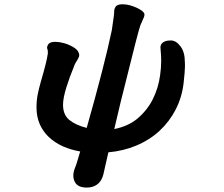

<svg xmlns="http://www.w3.org/2000/svg" viewBox="-20 -680 1040 891"><path d="M509.8 -628.9Q510.7 -638.2 513.2 -643.1Q515.6 -647.9 518.1 -650.9Q525.9 -658.7 540.5 -659.7Q544.4 -660.2 548.1 -660.2Q551.8 -660.2 557.1 -659.7Q569.3 -659.2 583.5 -655.3Q613.8 -646.5 634.8 -632.8Q650.4 -622.1 650.4 -612.3Q650.4 -602.5 640.4 -583Q630.4 -563.5 624.5 -540Q611.8 -494.1 598.1 -438.5Q556.6 -274.9 540 -206.8Q523.4 -138.7 510.3 -81.1Q573.7 -93.8 616.2 -128.4Q662.6 -167 689 -219.5Q715.3 -272 723.1 -331.5Q728 -366.7 728 -395Q728 -423.3 725.6 -445.8V-446.3Q725.6 -449.7 725.1 -453.6Q724.6 -457.5 724.6 -459Q724.6 -460.4 724.6 -462.4Q725.6 -478.5 742.7 -486.8Q752.9 -492.2 773.4 -492.2Q796.9 -492.2 817.4 -465.3Q837.9 -438.5 837.9 -391.6Q838.4 -384.8 838.4 -373.5Q838.4 -352.1 832 -293.9Q824.2 -228 795.2 -171.6Q766.1 -115.2 720.2 -72.8Q674.3 -30.3 612.3 -4.4Q553.2 20.5 482.9 26.9L459.5 129.9Q453.1 154.8 438.5 169.4Q417.5 190.4 381.8 190.4Q339.8 190.4 326.7 163.1Q320.3 149.9 320.3 135.3Q320.3 119.1 326.7 102.5Q334.5 83.5 339.4 65.9Q344.2 48.3 352.1 22.9Q309.6 15.6 272.9 -0.5Q231.9 -18.6 202.6 -47.9Q178.7 -71.8 164.6 -103.5Q149.4 -138.2 149.4 -181.6Q149.4 -214.8 155.3 -243.2Q161.1 -271.5 169.2 -299.8Q177.2 -328.1 183.3 -349.6Q189.5 -371.1 191.9 -382.3Q197.8 -405.3 202.1 -432.1Q202.1 -441.9 201.7 -444.8Q201.2 -447.8 200.7 -449.7Q199.7 -453.1 198.2 -458Q199.7 -470.2 206.5 -477.1Q213.4 -483.9 227.1 -485.4Q232.4 -485.8 237.8 -485.8Q254.4 -485.8 276.1 -480Q297.9 -474.1 318.4 -462.4Q339.8 -449.7 344.2 -437.5Q347.7 -430.7 347.7 -424.3Q347.7 -416 340.8 -404.8Q336.9 -397.9 333 -392.1Q326.7 -382.3 322.8 -370.6V-370.1Q303.7 -324.7 288.1 -274.9Q272.5 -224.6 272.5 -193.4Q272.5 -147.5 301.5 -123.5Q330.6 -99.6 382.3 -86.4Q465.3 -378.9 499 -540.5Q507.8 -601.1 508.3 -605.7Q508.8 -610.4 509.3 -616Q509.8 -621.6 509.8 -624.5Q509.8 -627.4 509.8 -628.9Z"/></svg>

Font: Bakudai
Style: Bold
Weight: 700
Version: Version 1.48